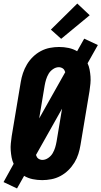

<svg xmlns="http://www.w3.org/2000/svg" viewBox="-31 -1008 572 1083"><path d="M65 55 -11 19 46 -84Q38 -101 34.5 -120Q31 -139 29.5 -159Q28 -179 30 -199Q32 -219 35 -240L86 -545Q90 -570 98.5 -595.5Q107 -621 121 -644.5Q135 -668 155 -687.5Q175 -707 199.5 -720Q224 -733 250.5 -738Q277 -743 302 -743Q330 -743 356 -737.5Q382 -732 404 -719L444 -790L521 -754L463 -651Q471 -634 474.5 -615Q478 -596 479.5 -576Q481 -556 479 -536Q477 -516 474 -495L423 -190Q419 -165 411 -139.5Q403 -114 388.5 -90.5Q374 -67 354 -47.5Q334 -28 309.5 -15Q285 -2 258.5 3Q232 8 207 8Q179 8 153 2.5Q127 -3 105 -16ZM190 -340 337 -601Q335 -607 332 -612.5Q329 -618 324 -621.5Q319 -625 313 -627Q307 -629 301 -629Q284 -629 268 -618Q252 -607 243 -591.5Q234 -576 229 -559.5Q224 -543 221 -526ZM208 -106Q225 -106 241 -117Q257 -128 266 -143.5Q275 -159 280 -175.5Q285 -192 288 -209L319 -395L172 -134Q174 -128 177 -122.5Q180 -117 185 -113.5Q190 -110 196 -108Q202 -106 208 -106ZM314 -789 256 -841 405 -988 475 -922Z"/></svg>

Font: Iosevka Curly Slab Heavy
Style: Italic
Weight: 900
Italic angle: -9°
Monospace: yes
Designer: Belleve Invis
Foundry: Belleve Invis
Version: Version 22.1.2; ttfautohint (v1.8.4)